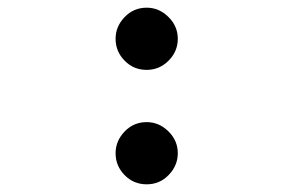

<svg xmlns="http://www.w3.org/2000/svg" viewBox="-20 -468 790 500"><path d="M362 -286Q328 -286 304.5 -310Q281 -334 281 -367Q281 -399 304.5 -423.5Q328 -448 362 -448Q394 -448 418.5 -424Q443 -400 443 -367Q443 -334 419 -310Q395 -286 362 -286ZM362 12Q328 12 304.5 -12Q281 -36 281 -69Q281 -101 304.5 -125.5Q328 -150 362 -150Q394 -150 418.5 -126Q443 -102 443 -69Q443 -37 419.5 -12.5Q396 12 362 12Z"/></svg>

Font: Inconsolata ExtraExpanded
Style: Bold
Weight: 700
Width: 8
Monospace: yes
Designer: Raph Levien, Cyreal, Brenton Simpson
Foundry: Raph Levien, Cyreal, Google
Version: Version 3.100; ttfautohint (v1.8.4.7-5d5b)